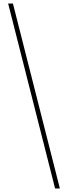

<svg xmlns="http://www.w3.org/2000/svg" viewBox="-20 -886 383 1084"><path d="M291 178 26 -866H53L318 178Z"/></svg>

Font: Noto Sans Malayalam UI SemiCondensed Thin
Style: Regular
Weight: 100
Width: 4
Designer: Jelle Bosma - Monotype Design Team
Foundry: Monotype Imaging Inc.
Version: Version 2.104; ttfautohint (v1.8.4.7-5d5b)